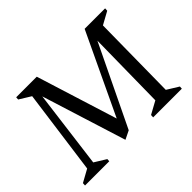

<svg xmlns="http://www.w3.org/2000/svg" viewBox="-127 -835 1058 1058"><g transform="rotate(-45 402.0 -306.0)"><path d="M10.5 0 11.5 -17.4 85.1 -58 152.6 -554 85 -595.6 86 -612H246.4L395 -137.5L619.5 -612H779L778 -594.6L704 -554L697.9 -58L765.9 -16L764.9 0H541.4L542.4 -17.4L616.4 -58L623.1 -516.2L396 -45L346 -20.5L191.2 -513.7L132.4 -58L200.4 -16L199.4 0Z"/></g></svg>

Font: Ancizar Serif Light
Style: Italic
Weight: 300
Italic angle: -4°
Designer: Cesar Puertas, Viviana Monsalve, Julian Moncada, Julian Prieto, Jose Castro, Felipe Aragon, Mariel Hernandez, Sara Alarc
Version: Version 8.100